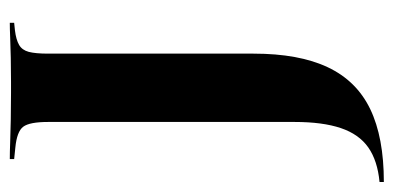

<svg xmlns="http://www.w3.org/2000/svg" viewBox="-249 -385 804 392"><g transform="rotate(-90 153.0 -189.0)"><path d="M100 -201.6V-492.7Q100 -530.6 90.3 -543.5Q80.6 -556.5 47.6 -559.7L24.2 -562.1V-571Q38.7 -571 59.3 -570.2Q79.8 -569.4 105.2 -569Q130.6 -568.5 159.7 -568.5H169.4H181.5Q208.1 -568.5 230.6 -569Q253.2 -569.4 271.8 -570.2Q290.3 -571 302.4 -571V-562.1L287.1 -560.5Q267.7 -558.1 257.3 -552Q246.8 -546 243.1 -532.3Q239.5 -518.5 239.5 -492.7V-201.6ZM-22.6 192.7V183.9Q21 179.8 48 160.9Q75 141.9 87.5 104.8Q100 67.7 100 10.5V-201.6H239.5V-73.4Q239.5 19.4 211.7 78.2Q183.9 137.1 126.2 164.9Q68.5 192.7 -22.6 192.7Z"/></g></svg>

Font: Playfair 144pt SemiCondensed ExtraBold
Style: Regular
Weight: 800
Width: 4
Designer: Claus Eggers Sørensen
Foundry: Claus Eggers Sørensen
Version: Version 2.203